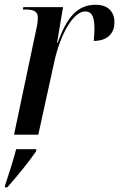

<svg xmlns="http://www.w3.org/2000/svg" viewBox="-27 -566 501 807"><path d="M125 -441 32 0H134L202 -310C227 -422 281 -518 331 -518C356 -518 370 -501 370 -445C370 -431 369 -415 367 -394C418 -394 454 -420 454 -472C454 -516 428 -546 375 -546C299 -546 253 -493 216 -387H213L238 -536H71L69 -526H82C114 -526 132 -518 132 -492C132 -479 130 -462 125 -441ZM-6 214 -7 221H4C41 180 97 111 124 71L126 61H41C28 110 12 160 -6 214Z"/></svg>

Font: Noto Serif Display Condensed Medium
Style: Italic
Weight: 500
Width: 3
Italic angle: -12°
Designer: Monotype Design Team
Foundry: Monotype Imaging Inc.
Version: Version 2.009